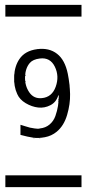

<svg xmlns="http://www.w3.org/2000/svg" viewBox="-20 -723 354 788"><path d="M2 -3.4H314.5V44.9H2ZM153.8 -157.2 155.3 -155.8ZM151.9 -157.2 153.8 -155.8ZM150.4 -157.2 151.9 -155.8ZM148.4 -157.2 150.4 -155.8ZM147 -157.2 148.4 -155.8ZM141.6 -157.2 147 -155.8H141.6ZM140.1 -157.2 141.6 -155.8ZM122.6 -157.2 124.5 -155.8ZM117.7 -157.2 122.6 -155.8H117.7ZM115.2 -156.7 116.2 -156.2ZM112.3 -157.2 113.8 -155.8ZM110.4 -157.2 112.3 -155.8ZM108.9 -157.2 110.4 -155.8ZM162.1 -159.2 164.1 -157.2ZM160.6 -159.2 162.1 -157.2ZM158.7 -159.2 160.6 -157.2ZM105.5 -159.2 106.9 -157.2ZM157.2 -159.2 158.7 -157.2ZM103.5 -159.2 105.5 -157.2ZM102.1 -159.2 103.5 -157.2ZM100.1 -159.2 102.1 -157.2ZM98.6 -159.2 100.1 -157.2ZM169.4 -160.6 170.9 -159.2ZM167.5 -160.6 169.4 -159.2ZM166 -160.6 167.5 -159.2ZM96.7 -160.6 98.6 -159.2ZM95.2 -160.6 96.7 -159.2ZM93.3 -160.6 95.2 -159.2ZM91.3 -160.6 93.3 -159.2ZM176.3 -162.6 177.7 -160.6ZM174.3 -162.6 176.3 -160.6ZM172.9 -162.6 174.3 -160.6ZM87.9 -162.6 89.8 -160.6ZM86.4 -162.6 87.9 -160.6ZM84.5 -162.6 86.4 -160.6ZM179.7 -164.1 181.2 -162.6ZM177.7 -164.1 179.7 -162.6ZM83 -164.1 84.5 -162.6ZM81.1 -164.1 83 -162.6ZM79.6 -164.1 81.1 -162.6ZM184.6 -166 186.5 -164.1ZM183.1 -166 184.6 -164.1ZM76.2 -166 77.6 -164.1ZM74.2 -166 76.2 -164.1ZM72.8 -166 74.2 -164.1ZM188.5 -167.5 189.9 -166ZM186.5 -167.5 188.5 -166ZM70.8 -167.5 72.8 -166ZM191.9 -169.4 193.4 -167.5ZM68.8 -167.5 70.8 -166ZM189.9 -169.4 191.9 -167.5ZM67.4 -169.4 68.8 -167.5ZM65.4 -169.4 67.4 -167.5ZM64 -169.4 65.4 -167.5ZM195.3 -170.9 196.8 -169.4ZM193.4 -170.9 195.3 -169.4ZM198.7 -172.9 200.2 -170.9ZM196.8 -172.9 198.7 -170.9ZM200.2 -174.8 202.1 -172.9ZM203.6 -176.3 205.6 -174.8ZM202.1 -176.3 203.6 -174.8ZM205.6 -178.2 207 -176.3ZM209 -179.7 210.9 -178.2ZM207 -179.7 209 -178.2ZM210.9 -181.6 212.4 -179.7ZM209 -181.6 210.9 -179.7ZM212.4 -183.1 214.4 -181.6ZM214.4 -185.1 215.8 -183.1ZM222.7 -193.4 224.6 -191.9ZM221.2 -191.9 222.7 -189.9ZM219.2 -189.9 221.2 -188.5ZM217.8 -188.5 219.2 -186.5ZM215.8 -186.5 217.8 -185.1ZM224.6 -195.3 226.1 -193.4ZM226.1 -197.3 228 -195.3ZM147 -197.3 148.4 -195.3ZM145 -197.3 147 -195.3ZM143.6 -197.3 145 -195.3ZM141.6 -197.3 143.6 -195.3ZM139.2 -196.3 140.6 -195.8ZM121.1 -197.3 122.6 -195.3ZM136.2 -197.3 138.2 -195.3ZM118.7 -196.3 119.6 -195.8ZM115.7 -197.3 117.7 -195.3ZM113.3 -196.3 114.7 -195.8ZM110.4 -197.3 112.3 -195.3ZM108.9 -197.3 110.4 -195.3ZM228 -198.7 229.5 -197.3ZM226.1 -198.7 228 -197.3ZM153.8 -198.7 155.3 -197.3ZM151.9 -198.7 153.8 -197.3ZM150.4 -198.7 151.9 -197.3ZM105.5 -198.7 106.9 -197.3ZM103.5 -198.7 105.5 -197.3ZM102.1 -198.7 103.5 -197.3ZM100.1 -198.7 102.1 -197.3ZM228 -200.7 229.5 -198.7ZM160.6 -200.7 162.1 -198.7ZM158.7 -200.7 160.6 -198.7ZM157.2 -200.7 158.7 -198.7ZM96.7 -200.7 98.6 -198.7ZM95.2 -200.7 96.7 -198.7ZM93.3 -200.7 95.2 -198.7ZM229.5 -202.1 231.4 -200.7ZM164.1 -202.1 166 -200.7ZM162.1 -202.1 164.1 -200.7ZM89.8 -202.1 91.3 -200.7ZM87.9 -202.1 89.8 -200.7ZM86.4 -202.1 87.9 -200.7ZM231.4 -204.1 233.4 -202.1ZM167.5 -204.1 169.4 -202.1ZM166 -204.1 167.5 -202.1ZM84.5 -204.1 86.4 -202.1ZM83 -204.1 84.5 -202.1ZM233.4 -205.6 234.9 -204.1ZM231.4 -205.6 233.4 -204.1ZM170.9 -205.6 172.9 -204.1ZM169.4 -205.6 170.9 -204.1ZM79.6 -205.6 81.1 -204.1ZM77.6 -205.6 79.6 -204.1ZM233.4 -207.5 234.9 -205.6ZM174.3 -207.5 176.3 -205.6ZM76.2 -207.5 77.6 -205.6ZM172.9 -207.5 174.3 -205.6ZM74.2 -207.5 76.2 -205.6ZM234.9 -209 236.8 -207.5ZM176.3 -209 177.7 -207.5ZM72.8 -209 74.2 -207.5ZM70.8 -209 72.8 -207.5ZM236.8 -210.9 238.3 -209ZM179.7 -210.9 181.2 -209ZM234.9 -210.9 236.8 -209ZM177.7 -210.9 179.7 -209ZM68.8 -210.9 70.8 -209ZM67.4 -210.9 68.8 -209ZM236.8 -212.4 238.3 -210.9ZM181.2 -212.4 183.1 -210.9ZM65.4 -212.4 67.4 -210.9ZM64 -212.4 65.4 -210.9ZM238.3 -214.4 240.2 -212.4ZM183.1 -214.4 184.6 -212.4ZM238.3 -215.8 240.2 -214.4ZM184.6 -215.8 186.5 -214.4ZM240.2 -217.8 241.7 -215.8ZM186.5 -217.8 188.5 -215.8ZM240.2 -219.7 241.7 -217.8ZM188.5 -219.7 189.9 -217.8ZM241.7 -221.2 243.7 -219.7ZM189.9 -221.2 191.9 -219.7ZM241.7 -223.1 243.7 -221.2ZM191.9 -223.1 193.4 -221.2ZM243.7 -224.6 245.1 -223.1ZM193.4 -224.6 195.3 -223.1ZM195.3 -226.6 196.8 -224.6ZM243.7 -226.6 245.1 -224.6ZM193.4 -226.6 195.3 -224.6ZM245.1 -228 247.1 -226.6ZM195.3 -228 196.8 -226.6ZM245.1 -230 247.1 -228ZM196.8 -230 198.7 -228ZM247.1 -231.4 248.5 -230ZM198.7 -231.4 200.2 -230ZM247.1 -233.4 248.5 -231.4ZM198.7 -233.4 200.2 -231.4ZM248.5 -234.9 250.5 -233.4ZM200.2 -234.9 202.1 -233.4ZM248.5 -236.8 250.5 -234.9ZM200.2 -236.8 202.1 -234.9ZM248.5 -238.3 250.5 -236.8ZM202.1 -238.3 203.6 -236.8ZM250.5 -240.2 252 -238.3ZM202.1 -240.2 203.6 -238.3ZM250.5 -242.2 252 -240.2ZM203.6 -242.2 205.6 -240.2ZM203.6 -243.7 205.6 -242.2ZM252 -243.7 253.9 -242.2ZM252 -245.6 253.9 -243.7ZM205.6 -245.6 207 -243.7ZM252 -247.1 253.9 -245.6ZM205.6 -247.1 207 -245.6ZM207 -249 209 -247.1ZM207 -250.5 209 -249ZM253.9 -250.5 255.4 -249ZM253.9 -252.4 255.4 -250.5ZM253.9 -253.9 255.4 -252.4ZM209 -252.4 210.9 -250.5ZM209 -253.9 210.9 -252.4ZM255.4 -255.9 257.3 -253.9ZM209 -255.9 210.9 -253.9ZM255.4 -257.3 257.3 -255.9ZM210.9 -257.3 212.4 -255.9ZM255.4 -259.3 257.3 -257.3ZM210.9 -259.3 212.4 -257.3ZM210.9 -260.7 212.4 -259.3ZM257.3 -262.7 259.3 -260.7ZM212.4 -262.7 214.4 -260.7ZM257.3 -264.2 259.3 -262.7ZM212.4 -264.2 214.4 -262.7ZM257.3 -266.1 259.3 -264.2ZM212.4 -266.1 214.4 -264.2ZM212.4 -268.1 214.4 -266.1ZM259.3 -269.5 260.7 -268.1ZM214.4 -269.5 215.8 -268.1ZM259.3 -271.5 260.7 -269.5ZM214.4 -271.5 215.8 -269.5ZM259.3 -272.9 260.7 -271.5ZM214.4 -272.9 215.8 -271.5ZM259.3 -274.9 260.7 -272.9ZM214.4 -274.9 215.8 -272.9ZM215.8 -276.4 217.8 -274.9ZM260.7 -278.3 262.7 -276.4ZM215.8 -278.3 217.8 -276.4ZM260.7 -279.8 262.7 -278.3ZM260.7 -281.7 262.7 -279.8ZM215.8 -279.8 217.8 -278.3ZM215.8 -281.7 217.8 -279.8ZM260.7 -283.2 262.7 -281.7ZM215.8 -283.2 217.8 -281.7ZM160.6 -283.2 162.1 -281.7ZM158.7 -283.2 160.6 -281.7ZM157.2 -283.2 158.7 -281.7ZM155.3 -283.2 157.2 -281.7ZM153.3 -282.7 154.3 -282.2ZM150.4 -283.2 151.9 -281.7ZM134.8 -283.2 136.2 -281.7ZM132.3 -282.7 133.8 -282.2ZM129.4 -283.2 131.3 -281.7ZM127.4 -282.7 128.4 -282.2ZM124.5 -283.2 126 -281.7ZM122.6 -283.2 124.5 -281.7ZM260.7 -285.2 262.7 -283.2ZM167.5 -285.2 169.4 -283.2ZM166 -285.2 167.5 -283.2ZM164.1 -285.2 166 -283.2ZM162.1 -285.2 164.1 -283.2ZM119.1 -285.2 121.1 -283.2ZM117.7 -285.2 119.1 -283.2ZM115.7 -285.2 117.7 -283.2ZM113.8 -285.2 115.7 -283.2ZM217.8 -286.6 219.2 -285.2ZM172.9 -286.6 174.3 -285.2ZM170.9 -286.6 172.9 -285.2ZM169.4 -286.6 170.9 -285.2ZM110.4 -286.6 112.3 -285.2ZM108.9 -286.6 110.4 -285.2ZM106.9 -286.6 108.9 -285.2ZM262.7 -288.6 264.2 -286.6ZM217.8 -288.6 219.2 -286.6ZM177.7 -288.6 179.7 -286.6ZM176.3 -288.6 177.7 -286.6ZM105.5 -288.6 106.9 -286.6ZM174.3 -288.6 176.3 -286.6ZM103.5 -288.6 105.5 -286.6ZM102.1 -288.6 103.5 -286.6ZM262.7 -290.5 264.2 -288.6ZM217.8 -290.5 219.2 -288.6ZM181.2 -290.5 183.1 -288.6ZM179.7 -290.5 181.2 -288.6ZM100.1 -290.5 102.1 -288.6ZM98.6 -290.5 100.1 -288.6ZM262.7 -292 264.2 -290.5ZM217.8 -292 219.2 -290.5ZM184.6 -292 186.5 -290.5ZM183.1 -292 184.6 -290.5ZM96.7 -292 98.6 -290.5ZM95.2 -292 96.7 -290.5ZM93.3 -292 95.2 -290.5ZM262.7 -293.9 264.2 -292ZM217.8 -293.9 219.2 -292ZM186.5 -293.9 188.5 -292ZM91.3 -293.9 93.3 -292ZM89.8 -293.9 91.3 -292ZM262.7 -295.4 264.2 -293.9ZM217.8 -295.4 219.2 -293.9ZM189.9 -295.4 191.9 -293.9ZM188.5 -295.4 189.9 -293.9ZM87.9 -295.4 89.8 -293.9ZM262.7 -297.4 264.2 -295.4ZM191.9 -297.4 193.4 -295.4ZM86.4 -297.4 87.9 -295.4ZM84.5 -297.4 86.4 -295.4ZM262.7 -298.8 264.2 -297.4ZM195.3 -298.8 196.8 -297.4ZM193.4 -298.8 195.3 -297.4ZM83 -298.8 84.5 -297.4ZM81.1 -298.8 83 -297.4ZM196.8 -300.8 198.7 -298.8ZM81.1 -300.8 83 -298.8ZM195.3 -300.8 196.8 -298.8ZM79.6 -300.8 81.1 -298.8ZM219.7 -301.3 220.7 -300.3ZM198.7 -302.2 200.2 -300.8ZM77.6 -302.2 79.6 -300.8ZM264.2 -304.2 266.1 -302.2ZM219.2 -304.2 221.2 -302.2ZM200.2 -304.2 202.1 -302.2ZM76.2 -304.2 77.6 -302.2ZM74.2 -304.2 76.2 -302.2ZM202.1 -305.7 203.6 -304.2ZM72.8 -305.7 74.2 -304.2ZM264.6 -306.6 265.6 -305.2ZM203.6 -307.6 205.6 -305.7ZM72.8 -307.6 76.2 -304.2ZM264.2 -309.1 266.1 -307.6ZM70.8 -307.6 72.8 -305.7ZM219.2 -309.1 221.2 -304.2H219.2ZM205.6 -309.1 207 -307.6ZM68.8 -309.1 70.8 -307.6ZM219.2 -311 221.2 -309.1ZM67.4 -311 68.8 -309.1ZM207 -311 209 -309.1ZM209 -313 210.9 -311ZM65.4 -313 67.4 -311ZM264.2 -314.5 266.1 -309.1H264.2ZM209 -314.5 210.9 -313ZM64 -314.5 65.4 -313ZM210.9 -316.4 212.4 -314.5ZM264.2 -316.4 266.1 -314.5ZM64 -316.4 67.4 -313ZM219.2 -317.9 221.2 -311H219.2ZM212.4 -317.9 214.4 -316.4ZM62 -317.9 64 -316.4ZM214.4 -319.8 215.8 -317.9ZM212.4 -319.8 214.4 -317.9ZM60.5 -319.8 62 -317.9ZM162.1 -321.3 164.1 -319.8ZM214.4 -321.3 215.8 -319.8ZM160.6 -321.3 162.1 -319.8ZM158.7 -321.3 160.6 -319.8ZM156.7 -320.8 157.7 -320.3ZM141.6 -321.3 143.6 -319.8ZM153.8 -321.3 155.3 -319.8ZM139.2 -320.8 140.6 -320.3ZM136.2 -321.3 138.2 -319.8ZM134.8 -321.3 136.2 -319.8ZM132.8 -321.3 134.8 -319.8ZM131.3 -321.3 132.8 -319.8ZM215.8 -323.2 217.8 -321.3ZM58.6 -321.3 60.5 -319.8ZM169.4 -323.2 170.9 -321.3ZM167.5 -323.2 169.4 -321.3ZM166 -323.2 167.5 -321.3ZM129.4 -323.2 131.3 -321.3ZM127.9 -323.2 129.4 -321.3ZM126 -323.2 127.9 -321.3ZM58.6 -323.2 60.5 -321.3ZM124.5 -323.2 126 -321.3ZM264.2 -324.7 266.1 -316.4H264.2ZM215.8 -324.7 217.8 -323.2ZM174.3 -324.7 176.3 -323.2ZM172.9 -324.7 174.3 -323.2ZM170.9 -324.7 172.9 -323.2ZM122.6 -324.7 124.5 -323.2ZM57.1 -324.7 58.6 -323.2ZM121.1 -324.7 122.6 -323.2ZM217.8 -326.7 219.2 -324.7ZM177.7 -326.7 179.7 -324.7ZM176.3 -326.7 177.7 -324.7ZM119.1 -326.7 121.1 -324.7ZM117.7 -326.7 119.1 -324.7ZM55.2 -326.7 57.1 -324.7ZM181.2 -328.1 183.1 -326.7ZM217.8 -328.1 219.2 -326.7ZM179.7 -328.1 181.2 -326.7ZM115.7 -328.1 117.7 -326.7ZM113.8 -328.1 115.7 -326.7ZM55.2 -328.1 57.1 -326.7ZM219.2 -330.1 221.2 -328.1ZM183.1 -330.1 184.6 -328.1ZM181.2 -330.1 183.1 -328.1ZM112.3 -330.1 113.8 -328.1ZM110.4 -330.1 112.3 -328.1ZM53.7 -330.1 55.2 -328.1ZM219.2 -331.5 221.2 -330.1ZM184.6 -331.5 186.5 -330.1ZM108.9 -331.5 110.4 -330.1ZM51.8 -331.5 53.7 -330.1ZM188.5 -333.5 189.9 -331.5ZM186.5 -333.5 188.5 -331.5ZM106.9 -333.5 108.9 -331.5ZM51.8 -333.5 53.7 -331.5ZM189.9 -335.4 191.9 -333.5ZM188.5 -335.4 189.9 -333.5ZM105.5 -335.4 106.9 -333.5ZM50.3 -335.4 51.8 -333.5ZM191.9 -336.9 193.4 -335.4ZM103.5 -336.9 105.5 -335.4ZM50.3 -336.9 51.8 -335.4ZM193.4 -338.9 195.3 -336.9ZM102.1 -338.9 103.5 -336.9ZM195.3 -340.3 196.8 -338.9ZM193.4 -340.3 195.3 -338.9ZM100.1 -340.3 102.1 -338.9ZM48.3 -340.3 50.3 -338.9ZM195.3 -342.3 196.8 -340.3ZM98.6 -342.3 100.1 -340.3ZM48.3 -342.3 50.3 -340.3ZM196.8 -343.8 198.7 -342.3ZM98.6 -343.8 100.1 -342.3ZM46.9 -343.8 48.3 -342.3ZM198.7 -345.7 200.2 -343.8ZM96.7 -345.7 98.6 -343.8ZM46.9 -345.7 48.3 -343.8ZM200.2 -347.2 202.1 -345.7ZM95.2 -347.2 96.7 -345.7ZM200.2 -349.1 202.1 -347.2ZM95.2 -349.1 96.7 -347.2ZM44.9 -349.1 46.9 -347.2ZM44.9 -350.6 46.9 -349.1ZM93.3 -350.6 95.2 -349.1ZM202.1 -350.6 203.6 -349.1ZM93.3 -352.5 95.2 -350.6ZM202.1 -352.5 203.6 -350.6ZM203.6 -354 205.6 -352.5ZM91.3 -354 93.3 -352.5ZM43 -354 44.9 -352.5ZM264.2 -356 266.1 -354ZM203.6 -356 205.6 -354ZM91.3 -356 93.3 -354ZM43 -356 44.9 -354ZM205.6 -357.4 207 -356ZM43 -357.4 44.9 -356ZM89.8 -357.4 91.3 -356ZM205.6 -359.4 207 -357.4ZM89.8 -359.4 91.3 -357.4ZM41.5 -359.4 43 -357.4ZM207 -361.3 209 -359.4ZM89.8 -361.3 91.3 -359.4ZM41.5 -361.3 43 -359.4ZM207 -362.8 209 -361.3ZM87.9 -362.8 89.8 -361.3ZM41.5 -362.8 43 -361.3ZM264.2 -364.7 266.1 -356H264.2ZM207 -364.7 209 -362.8ZM87.9 -364.7 89.8 -362.8ZM41.5 -364.7 43 -362.8ZM264.2 -366.2 266.1 -364.7ZM209 -366.2 210.9 -364.7ZM87.9 -366.2 89.8 -364.7ZM209 -368.2 210.9 -366.2ZM87.9 -368.2 89.8 -366.2ZM39.6 -368.2 41.5 -366.2ZM209 -369.6 210.9 -368.2ZM86.4 -369.6 87.9 -368.2ZM39.6 -369.6 41.5 -368.2ZM86.4 -371.6 87.9 -369.6ZM39.6 -371.6 41.5 -369.6ZM264.2 -373 266.1 -366.2H264.2ZM210.9 -373 212.4 -371.6ZM86.4 -373 87.9 -371.6ZM39.6 -373 41.5 -371.6ZM210.9 -375 212.4 -373ZM86.4 -375 87.9 -373ZM39.6 -375 41.5 -373ZM210.9 -376.5 212.4 -375ZM86.4 -376.5 87.9 -375ZM264.2 -378.4 266.1 -373H264.2ZM210.9 -378.4 212.4 -376.5ZM264.2 -379.9 266.1 -378.4ZM38.6 -378.9 39.1 -377.9ZM212.4 -381.8 214.4 -379.9ZM85 -380.9 85.9 -379.4ZM38.1 -381.8 39.6 -379.9ZM212.4 -383.8 214.4 -381.8ZM262.7 -385.3 264.2 -383.8ZM212.9 -385.7 213.4 -384.8ZM38.6 -384.3 39.1 -382.8ZM85 -384.3 85.9 -382.8ZM84.5 -387.2 86.4 -385.3ZM263.2 -387.7 263.7 -386.2ZM212.4 -388.7 214.4 -387.2ZM263.2 -391.1 263.7 -390.1ZM84.5 -392.1 86.4 -387.2H84.5ZM212.9 -391.1 213.4 -390.1ZM38.1 -392.1 39.6 -385.3H38.1ZM262.7 -394 264.2 -392.1ZM212.4 -394 214.4 -392.1ZM262.7 -395.5 264.2 -394ZM262.7 -397.5 264.2 -395.5ZM260.7 -400.9 262.7 -398.9ZM260.7 -402.3 262.7 -400.9ZM260.7 -404.3 262.7 -402.3ZM260.7 -406.2 262.7 -404.3ZM260.7 -407.7 262.7 -406.2ZM260.7 -409.7 262.7 -407.7ZM212.4 -411.1 214.4 -409.7ZM259.3 -413.1 260.7 -411.1ZM38.1 -413.1 39.6 -411.1ZM259.3 -414.6 260.7 -413.1ZM212.9 -413.6 213.4 -412.6ZM259.3 -416.5 260.7 -414.6ZM212.4 -416.5 214.4 -414.6ZM259.3 -418 260.7 -416.5ZM84.5 -416.5 86.4 -411.1H84.5ZM84.5 -418 86.4 -416.5ZM38.1 -418 39.6 -413.1H38.1ZM212.9 -418.5 213.4 -417.5ZM38.1 -419.9 39.6 -418ZM257.3 -421.4 259.3 -419.9ZM212.4 -421.4 214.4 -419.9ZM85 -420.4 85.9 -419.4ZM257.3 -423.3 259.3 -421.4ZM212.4 -423.3 214.4 -421.4ZM84.5 -423.3 86.4 -421.4ZM38.6 -422.4 39.1 -420.9ZM257.3 -424.8 259.3 -423.3ZM84.5 -424.8 86.4 -423.3ZM257.3 -426.8 259.3 -424.8ZM210.9 -426.8 212.4 -424.8ZM38.6 -425.8 39.1 -424.3ZM210.9 -428.7 212.4 -426.8ZM86.4 -428.7 87.9 -426.8ZM255.4 -430.2 257.3 -428.7ZM210.9 -430.2 212.4 -428.7ZM86.4 -430.2 87.9 -428.7ZM255.4 -432.1 257.3 -430.2ZM210.9 -432.1 212.4 -430.2ZM86.4 -432.1 87.9 -430.2ZM39.6 -432.1 41.5 -430.2ZM255.4 -433.6 257.3 -432.1ZM86.4 -433.6 87.9 -432.1ZM39.6 -433.6 41.5 -432.1ZM209 -435.5 210.9 -433.6ZM86.4 -435.5 87.9 -433.6ZM39.6 -435.5 41.5 -433.6ZM253.9 -437 255.4 -435.5ZM209 -437 210.9 -435.5ZM87.9 -437 89.8 -435.5ZM39.6 -437 41.5 -435.5ZM253.9 -439 255.4 -437ZM209 -439 210.9 -437ZM87.9 -439 89.8 -437ZM253.9 -440.4 255.4 -439ZM207 -440.4 209 -439ZM87.9 -440.4 89.8 -439ZM41.5 -440.4 43 -439ZM252 -442.4 253.9 -440.4ZM207 -442.4 209 -440.4ZM41.5 -442.4 43 -440.4ZM252 -443.8 253.9 -442.4ZM207 -443.8 209 -442.4ZM89.8 -443.8 91.3 -442.4ZM41.5 -443.8 43 -442.4ZM252 -445.8 253.9 -443.8ZM205.6 -445.8 207 -443.8ZM89.8 -445.8 91.3 -443.8ZM41.5 -445.8 43 -443.8ZM250.5 -447.3 252 -445.8ZM205.6 -447.3 207 -445.8ZM43 -447.3 44.9 -445.8ZM250.5 -449.2 252 -447.3ZM203.6 -449.2 205.6 -447.3ZM91.3 -449.2 93.3 -447.3ZM43 -449.2 44.9 -447.3ZM250.5 -450.7 252 -449.2ZM203.6 -450.7 205.6 -449.2ZM91.3 -450.7 93.3 -449.2ZM43 -450.7 44.9 -449.2ZM248.5 -452.6 250.5 -450.7ZM202.1 -452.6 203.6 -450.7ZM93.3 -452.6 95.2 -450.7ZM248.5 -454.6 250.5 -452.6ZM202.1 -454.6 203.6 -452.6ZM93.3 -454.6 95.2 -452.6ZM44.9 -454.6 46.9 -452.6ZM44.9 -456.1 46.9 -454.6ZM95.2 -456.1 96.7 -454.6ZM200.2 -456.1 202.1 -454.6ZM247.1 -458 248.5 -456.1ZM46.9 -458 48.3 -456.1ZM95.2 -458 96.7 -456.1ZM200.2 -458 202.1 -456.1ZM247.1 -459.5 248.5 -458ZM198.7 -459.5 200.2 -458ZM96.7 -459.5 98.6 -458ZM46.9 -459.5 48.3 -458ZM245.1 -461.4 247.1 -459.5ZM196.8 -461.4 198.7 -459.5ZM46.9 -461.4 48.3 -459.5ZM98.6 -461.4 100.1 -459.5ZM245.1 -462.9 247.1 -461.4ZM195.3 -462.9 196.8 -461.4ZM98.6 -462.9 100.1 -461.4ZM48.3 -462.9 50.3 -461.4ZM243.7 -464.8 245.1 -462.9ZM195.3 -464.8 196.8 -462.9ZM193.4 -464.8 195.3 -462.9ZM100.1 -464.8 102.1 -462.9ZM243.7 -466.3 245.1 -464.8ZM48.3 -464.8 50.3 -462.9ZM193.4 -466.3 195.3 -464.8ZM102.1 -466.3 103.5 -464.8ZM241.7 -468.3 243.7 -466.3ZM50.3 -466.3 51.8 -464.8ZM191.9 -468.3 193.4 -466.3ZM103.5 -468.3 105.5 -466.3ZM50.3 -468.3 51.8 -466.3ZM241.7 -469.7 243.7 -468.3ZM189.9 -469.7 191.9 -468.3ZM188.5 -469.7 189.9 -468.3ZM105.5 -469.7 106.9 -468.3ZM51.8 -469.7 53.7 -468.3ZM240.2 -471.7 241.7 -469.7ZM188.5 -471.7 189.9 -469.7ZM186.5 -471.7 188.5 -469.7ZM106.9 -471.7 108.9 -469.7ZM51.8 -471.7 53.7 -469.7ZM240.2 -473.1 241.7 -471.7ZM184.6 -473.1 186.5 -471.7ZM110.4 -473.1 112.3 -471.7ZM108.9 -473.1 110.4 -471.7ZM53.7 -473.1 55.2 -471.7ZM238.3 -475.1 240.2 -473.1ZM183.1 -475.1 184.6 -473.1ZM181.2 -475.1 183.1 -473.1ZM112.3 -475.1 113.8 -473.1ZM110.4 -475.1 112.3 -473.1ZM53.7 -475.1 55.2 -473.1ZM238.3 -477.1 240.2 -475.1ZM181.2 -477.1 183.1 -475.1ZM236.8 -477.1 238.3 -475.1ZM179.7 -477.1 181.2 -475.1ZM115.7 -477.1 117.7 -475.1ZM55.2 -477.1 57.1 -475.1ZM113.8 -477.1 115.7 -475.1ZM236.8 -478.5 238.3 -477.1ZM177.7 -478.5 179.7 -477.1ZM176.3 -478.5 177.7 -477.1ZM119.1 -478.5 121.1 -477.1ZM117.7 -478.5 119.1 -477.1ZM57.1 -478.5 58.6 -477.1ZM55.2 -478.5 57.1 -477.1ZM234.9 -480.5 236.8 -478.5ZM174.3 -480.5 176.3 -478.5ZM172.9 -480.5 174.3 -478.5ZM170.9 -480.5 172.9 -478.5ZM122.6 -480.5 124.5 -478.5ZM121.1 -480.5 122.6 -478.5ZM57.1 -480.5 58.6 -478.5ZM234.9 -481.9 236.8 -480.5ZM233.4 -481.9 234.9 -480.5ZM169.4 -481.9 170.9 -480.5ZM167.5 -481.9 169.4 -480.5ZM166 -481.9 167.5 -480.5ZM129.4 -481.9 131.3 -480.5ZM127.9 -481.9 129.4 -480.5ZM126 -481.9 127.9 -480.5ZM58.6 -481.9 60.5 -480.5ZM233.4 -483.9 234.9 -481.9ZM162.1 -483.9 164.1 -481.9ZM160.6 -483.9 162.1 -481.9ZM158.7 -483.9 160.6 -481.9ZM156.7 -483.4 157.7 -482.4ZM153.8 -483.9 155.3 -481.9ZM143.6 -482.9Q115.2 -479.5 102.5 -464.8Q84 -443.4 82.8 -407.5Q81.5 -371.6 100.1 -344.2Q118.7 -316.9 151.9 -320.3Q193.4 -324.2 208.7 -367.2Q224.1 -410.2 205.1 -449.2Q186 -488.3 143.6 -482.9ZM141.6 -483.9 143.6 -481.9ZM139.2 -483.4 140.6 -482.4ZM136.2 -483.9 138.2 -481.9ZM134.8 -483.9 136.2 -481.9ZM132.8 -483.9 134.8 -481.9ZM60.5 -483.9 62 -481.9ZM131.3 -483.9 132.8 -481.9ZM231.4 -485.4 233.4 -483.9ZM60.5 -485.4 62 -483.9ZM229.5 -487.3 231.4 -485.4ZM62 -487.3 64 -485.4ZM228 -488.8 229.5 -487.3ZM64 -488.8 65.4 -487.3ZM226.1 -490.7 228 -488.8ZM65.4 -490.7 67.4 -488.8ZM224.6 -492.2 226.1 -490.7ZM67.4 -492.2 68.8 -490.7ZM222.7 -494.1 224.6 -492.2ZM68.8 -494.1 70.8 -492.2ZM221.2 -495.6 222.7 -494.1ZM70.8 -495.6 72.8 -494.1ZM219.2 -497.6 221.2 -495.6ZM72.8 -497.6 74.2 -495.6ZM219.2 -499.5 229.5 -488.8ZM217.8 -499.5 219.2 -497.6ZM74.2 -499.5 76.2 -497.6ZM215.8 -501 217.8 -499.5ZM76.2 -501 77.6 -499.5ZM214.4 -502.9 215.8 -501ZM79.6 -502.9 81.1 -501ZM77.6 -502.9 79.6 -501ZM212.4 -504.4 214.4 -502.9ZM210.9 -504.4 212.4 -502.9ZM81.1 -504.4 83 -502.9ZM209 -506.3 210.9 -504.4ZM84.5 -506.3 86.4 -504.4ZM83 -506.3 84.5 -504.4ZM207 -507.8 209 -506.3ZM205.6 -507.8 207 -506.3ZM86.4 -507.8 87.9 -506.3ZM203.6 -509.8 205.6 -507.8ZM202.1 -509.8 203.6 -507.8ZM89.8 -509.8 91.3 -507.8ZM87.9 -509.8 89.8 -507.8ZM200.2 -511.2 202.1 -509.8ZM198.7 -511.2 200.2 -509.8ZM93.3 -511.2 95.2 -509.8ZM91.3 -511.2 93.3 -509.8ZM196.8 -513.2 198.7 -511.2ZM195.3 -513.2 196.8 -511.2ZM96.7 -513.2 98.6 -511.2ZM95.2 -513.2 96.7 -511.2ZM193.4 -514.6 195.3 -513.2ZM191.9 -514.6 193.4 -513.2ZM102.1 -514.6 103.5 -513.2ZM100.1 -514.6 102.1 -513.2ZM188.5 -516.6 189.9 -514.6ZM186.5 -516.6 188.5 -514.6ZM106.9 -516.6 108.9 -514.6ZM105.5 -516.6 106.9 -514.6ZM103.5 -516.6 105.5 -514.6ZM183.1 -518.1 184.6 -516.6ZM181.2 -518.1 183.1 -516.6ZM179.7 -518.1 181.2 -516.6ZM113.8 -518.1 115.7 -516.6ZM112.3 -518.1 113.8 -516.6ZM110.4 -518.1 112.3 -516.6ZM108.9 -518.1 110.4 -516.6ZM176.3 -520 177.7 -518.1ZM174.3 -520 176.3 -518.1ZM172.9 -520 174.3 -518.1ZM170.9 -520 172.9 -518.1ZM122.6 -520 124.5 -518.1ZM121.1 -520 122.6 -518.1ZM119.1 -520 121.1 -518.1ZM117.7 -520 119.1 -518.1ZM115.7 -520 117.7 -518.1ZM167 -521 168 -520.5ZM163.6 -521 164.6 -520.5ZM160.6 -522 162.1 -520ZM158.2 -521 159.7 -520.5ZM155.3 -522 157.2 -520ZM219.2 -331.5Q210.9 -303.7 187 -291.3Q163.1 -278.8 136.7 -281.7Q110.4 -284.7 85.4 -299.6Q60.5 -314.5 50.8 -336.9Q36.1 -368.2 38.1 -409.9Q40 -451.7 59.6 -480.5Q82.5 -514.6 132.1 -521.2Q181.6 -527.8 214.4 -502Q246.6 -477.1 258.3 -419.9Q266.6 -378.4 267.6 -337.2Q268.6 -295.9 255.4 -251.2Q242.2 -206.5 212.4 -182.1Q191.4 -165 164.3 -159.9Q137.2 -154.8 116 -158Q94.7 -161.1 64 -169.4V-210.9Q69.3 -209.5 83.7 -204.8Q98.1 -200.2 102.8 -199.2Q107.4 -198.2 122.3 -195.8Q137.2 -193.4 143.6 -195.8Q167 -198.2 183.3 -211.9Q199.7 -225.6 207.3 -246.8Q214.8 -268.1 218 -288.3Q221.2 -308.6 221.2 -331.5ZM138.2 -522 140.1 -520ZM132.8 -522 138.2 -520H132.8ZM130.9 -521 131.8 -520.5ZM127.9 -522 129.4 -520ZM126 -522 127.9 -520ZM2 -703.1H314.5V-654.8H2Z"/></svg>

Font: ERD_A
Style: Medium
Weight: 500
Version: Version 001.000